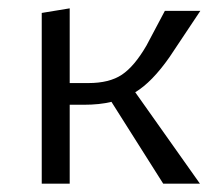

<svg xmlns="http://www.w3.org/2000/svg" viewBox="-20 -440 526 460"><path d="M304 -219 459 0H371L247 -196Q219 -189 180 -189H147V0H80V-409L147 -420V-241H192Q242 -241 272 -261Q302 -281 331 -331L375 -414H460L386 -303Q344 -243 304 -219Z"/></svg>

Font: Ysabeau Infant
Style: Regular
Weight: 400
Designer: Christian Thalmann (Catharsis Fonts)
Version: Version 0.003